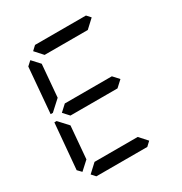

<svg xmlns="http://www.w3.org/2000/svg" viewBox="-223 -1164 1261 1329"><g transform="rotate(-30 408.0 -500.0)"><path d="M93 -75 64 -105 96 -469H114L126 -456L182 -395L160 -136ZM134 -544 120 -531H102L133 -894L167 -925L223 -864L201 -605ZM215 -969 248 -1000H655L683 -969L616 -907H271ZM600 -546 642 -500 592 -454H216L174 -500L224 -546ZM601 -31 568 0H161L133 -31L200 -93H545Z"/></g></svg>

Font: DSEG7 Classic Mini
Style: Italic
Weight: 400
Italic angle: -5°
Designer: Keshikan(Twitter:@keshinomi_88pro)
Version: Version 0.46